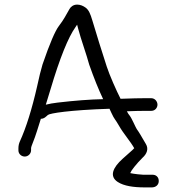

<svg xmlns="http://www.w3.org/2000/svg" viewBox="-20 -680 759 834"><path d="M115 -27.5V-37.5C115 -38.7 117.4 -48.4 123.5 -62.5C132.9 -84.4 148 -133.7 157.5 -164.1C172 -163.3 182.7 -176.4 187 -179.7L187.6 -180.2L188.2 -180.7C196.4 -187.9 282 -201.9 455.6 -207.6C458.2 -202.2 461.4 -195.3 464.3 -188.9C476.9 -160.9 480.7 -162.6 497.1 -133.5C515.5 -100.5 545.4 -67.5 563.1 -36.3C561.4 -34.6 558.4 -31.4 555.3 -28.3C546.8 -20.5 532.2 -8 513 9.4C469.4 48.3 454.1 86 491.4 110.4C518.2 128 560.8 134 607.6 134H639.6C655.7 134 669.6 123.9 669.6 106.5C669.6 99.3 667.7 91.5 661.6 85.9C656 80.6 648.8 79 642.1 79H602.1C596.4 79 563.2 76 545.9 72C545.9 72 546.3 70.9 546.8 69.7C548.5 65.2 554 56.1 563.7 44.5L580.1 25.1C583.2 21.4 589.9 14.4 598.8 5.5C618.1 -11.6 626.2 -33.3 614 -53.9L604 -70.9C595 -86.3 585 -104.3 573.9 -119.5C569.9 -124.8 552.5 -166.1 543.8 -177C538.9 -182.5 535.3 -188.6 531.2 -196.6C561.9 -197.8 588.9 -198.5 613.1 -198.5H637.1C654.8 -198.5 664.3 -213.2 664 -226C663.6 -238.9 653.8 -253.5 636.1 -253.5H613.1C585.4 -253.5 553.5 -252.7 503.7 -250.9C486.1 -285.3 455.9 -353 443.6 -391.1C419.9 -464.3 403 -518 380.7 -592.7C372.7 -619.4 365.5 -637.4 351.1 -647.4C340.8 -654.7 328.8 -660 315.2 -660C298.9 -660 287.6 -651 281.9 -641C263.5 -609.9 260.1 -599 235.5 -566.7C220.2 -546.7 196.3 -492.5 164.7 -400C157.4 -375.6 149.5 -343.9 141.3 -305.2C118.5 -205.2 93.5 -125.3 66.6 -66.4C62.2 -56.9 60 -46.7 60 -36.1V-26.5C60 -12 72.5 0 87.5 0C102.5 0 115 -12.5 115 -27.5ZM199.8 -293.2C239.9 -428.3 276.8 -518.8 308.2 -562.7C310.8 -566.3 313 -569.7 315 -572.8C316 -568.9 317.9 -561.6 319.5 -555.4C331.7 -508.7 356.5 -441.1 367.1 -400.6L367.2 -400.2L367.3 -399.8C388 -340.9 408.2 -290.9 428 -249.3C372.2 -248.2 305.5 -243.2 230.4 -234.4C210.4 -232 194.1 -229.2 179 -225.3C184.1 -241.4 191.5 -265.2 199.8 -293.2Z"/></svg>

Font: MewTooHand
Style: BdWide
Weight: 400
Designer: Mew Too, Robert Jablonski
Version: Version 0.77